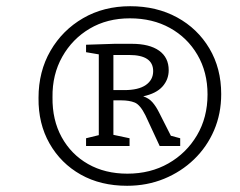

<svg xmlns="http://www.w3.org/2000/svg" viewBox="-20 -764 774 618"><path d="M389 -166Q304 -166 240 -202Q176 -238 139.5 -302Q103 -366 104 -449Q104 -534 142.5 -600.5Q181 -667 247.5 -705.5Q314 -744 399 -744Q484 -744 550 -708Q616 -672 654 -608Q692 -544 692 -461Q692 -398 669 -344.5Q646 -291 604.5 -251Q563 -211 508 -188.5Q453 -166 389 -166ZM390 -205Q464 -205 522 -238Q580 -271 614 -328.5Q648 -386 648 -460Q648 -532 615.5 -587.5Q583 -643 527 -674Q471 -705 398 -705Q325 -705 269 -672Q213 -639 180.5 -581.5Q148 -524 149 -451Q148 -378 178.5 -322.5Q209 -267 263.5 -236Q318 -205 390 -205ZM257 -294V-319L298 -329V-589L257 -596V-620L349 -623H404Q461 -623 492 -601Q523 -579 523 -538Q523 -508 503 -485.5Q483 -463 441 -454Q459 -448 470.5 -435Q482 -422 492 -402L530 -327L560 -319V-294H494L448 -393Q431 -427 413.5 -434Q396 -441 370 -441H345V-330L397 -319V-294ZM396 -587H345V-474H380Q426 -474 449.5 -490.5Q473 -507 473 -535Q473 -587 396 -587Z"/></svg>

Font: Bitter
Style: Italic
Weight: 400
Italic angle: -9°
Designer: Sol Matas, and Bitter project Authors
Foundry: Sol Matas
Version: Version 2.001